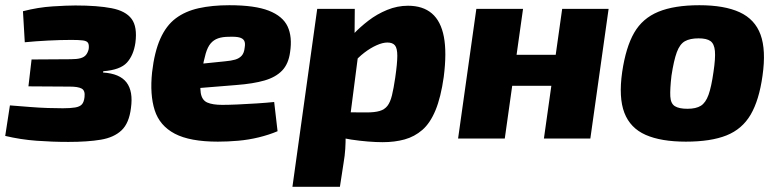

<svg xmlns="http://www.w3.org/2000/svg" viewBox="-32 -531 2982 736"><path d="M257 -510Q342 -510 396 -499.5Q450 -489 472.5 -458.5Q495 -428 487 -367Q480 -319 454.5 -291Q429 -263 364 -258L363 -253Q427 -249 453 -215Q479 -181 470 -117Q463 -59 434 -31.5Q405 -4 354.5 4.5Q304 13 230 13Q168 13 107.5 8.5Q47 4 -12 -10L6 -127Q45 -124 82 -121Q119 -118 151.5 -117Q184 -116 209 -116Q238 -116 256 -119Q274 -122 282 -131Q290 -140 292 -159Q295 -184 281 -191.5Q267 -199 236 -199L77 -200L89 -303L240 -304Q263 -304 277 -308Q291 -312 298 -321Q305 -330 308 -343Q310 -359 305.5 -366.5Q301 -374 286 -376Q271 -378 242 -378Q200 -378 151.5 -375.5Q103 -373 63 -369L56 -488Q114 -503 169.5 -506.5Q225 -510 257 -510Z M847 -511Q945 -511 998.5 -490Q1052 -469 1070.5 -429.5Q1089 -390 1080 -331Q1074 -286 1049.5 -260.5Q1025 -235 982 -222.5Q939 -210 873 -205L614 -184L626 -275L831 -296Q854 -298 869.5 -302.5Q885 -307 894.5 -317.5Q904 -328 906 -349Q909 -366 904 -375Q899 -384 885.5 -387.5Q872 -391 846 -390Q821 -390 804 -384Q787 -378 775.5 -364.5Q764 -351 756.5 -325.5Q749 -300 742 -259Q733 -203 737.5 -175Q742 -147 762.5 -138Q783 -129 820 -129Q843 -129 878 -130.5Q913 -132 951.5 -134.5Q990 -137 1019 -140L1032 -28Q999 -14 960 -4.5Q921 5 881 8.5Q841 12 803 12Q696 12 638 -18.5Q580 -49 561 -108.5Q542 -168 551 -254Q560 -332 582.5 -382.5Q605 -433 641.5 -460.5Q678 -488 729.5 -499.5Q781 -511 847 -511Z M1532 -509Q1589 -509 1623.5 -479.5Q1658 -450 1669.5 -390Q1681 -330 1669 -236Q1658 -158 1637.5 -108.5Q1617 -59 1587 -33Q1557 -7 1519 3.5Q1481 14 1435 14Q1410 14 1378.5 11.5Q1347 9 1314 4Q1281 -1 1251.5 -9.5Q1222 -18 1203 -30L1224 -101Q1263 -101 1296.5 -100.5Q1330 -100 1373 -100Q1404 -100 1423 -105.5Q1442 -111 1453 -125Q1464 -139 1470.5 -165.5Q1477 -192 1483 -233Q1491 -288 1491 -317Q1491 -346 1482 -357Q1473 -368 1453 -368Q1435 -368 1411.5 -357.5Q1388 -347 1364.5 -329Q1341 -311 1322 -288L1289 -359Q1301 -377 1324.5 -402Q1348 -427 1380.5 -452Q1413 -477 1452 -493Q1491 -509 1532 -509ZM1328 -497 1327 -375 1346 -360 1303 -27 1293 -10Q1293 15 1291.5 40Q1290 65 1285 94L1271 185H1089L1184 -497Z M1973 -497 1903 0H1724L1794 -497ZM2107 -321 2091 -202H1925L1941 -321ZM2301 -497 2231 0H2053L2123 -497Z M2649 -511Q2745 -511 2803.5 -484Q2862 -457 2883.5 -398Q2905 -339 2891 -241Q2878 -147 2845.5 -91.5Q2813 -36 2753 -12Q2693 12 2597 12Q2502 12 2443 -14Q2384 -40 2361.5 -98.5Q2339 -157 2353 -255Q2367 -350 2399 -405.5Q2431 -461 2492 -486Q2553 -511 2649 -511ZM2646 -384Q2613 -384 2593.5 -373Q2574 -362 2562.5 -331Q2551 -300 2542 -241Q2536 -189 2537.5 -161.5Q2539 -134 2555 -124Q2571 -114 2603 -114Q2636 -114 2654.5 -125.5Q2673 -137 2684 -167.5Q2695 -198 2703 -255Q2711 -308 2708.5 -335.5Q2706 -363 2691.5 -373.5Q2677 -384 2646 -384Z"/></svg>

Font: Exo 2 ExtraBold
Style: Italic
Weight: 800
Italic angle: -8°
Designer: Natanael Gama
Foundry: Natanael Gama
Version: Version 2.010